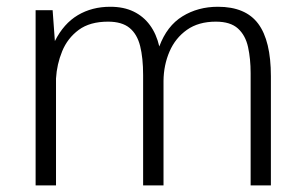

<svg xmlns="http://www.w3.org/2000/svg" viewBox="-20 -559 919 579"><path d="M87.4 0V-528.3H138.7L145.5 -435.1Q171.9 -487.8 214.6 -513.2Q257.3 -538.6 312.5 -538.6Q353 -538.6 382.8 -524.2Q412.6 -509.8 432.1 -483.2Q451.7 -456.5 460.4 -418.9Q483.4 -481 530.3 -509.8Q577.1 -538.6 637.2 -538.6Q720.7 -538.6 758.8 -487.3Q796.9 -436 796.9 -329.1V0H735.8V-338.4Q735.8 -381.8 728 -417.2Q720.2 -452.6 697.5 -473.1Q674.8 -493.7 630.9 -493.7Q578.6 -493.7 543.7 -469Q508.8 -444.3 491.2 -403.6Q473.6 -362.8 473.1 -315.4V0H411.6V-332.5Q411.6 -384.3 402.6 -420.2Q393.6 -456.1 370.6 -474.9Q347.7 -493.7 305.7 -493.7Q251 -493.7 217.3 -468.8Q183.6 -443.8 167.5 -404.5Q151.4 -365.2 148.9 -322.3V0Z"/></svg>

Font: Comme ExtraLight
Style: Regular
Weight: 250
Version: Version 1.000;gftools[0.9.27]